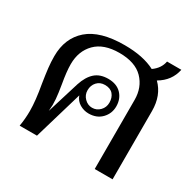

<svg xmlns="http://www.w3.org/2000/svg" viewBox="-134 -739 896 884"><g transform="rotate(30 314.0 -297.5)"><path d="M567 -363V0H472V-367Q472 -434 430 -477Q388 -520 304 -520Q221 -520 178 -476.5Q135 -433 135 -363Q135 -324 146 -262Q147 -256 152 -222.5Q157 -189 157 -158Q157 -148 155 -126L208 -298Q223 -344 249.5 -367.5Q276 -391 319 -391Q364 -391 389 -365Q414 -339 414 -299Q414 -261 388 -234Q362 -207 319 -207Q294 -207 272 -220Q250 -233 241 -258L165 0H73Q80 -41 80 -82Q80 -136 65 -220Q58 -265 54.5 -295.5Q51 -326 51 -357Q51 -453 114 -508Q177 -563 307 -563Q406 -563 469 -530Q506 -556 513 -595H589Q576 -531 516 -496Q567 -446 567 -363ZM262 -298Q262 -273 279.5 -255.5Q297 -238 320 -238Q344 -238 361 -255.5Q378 -273 378 -298Q378 -325 363.5 -342Q349 -359 320 -359Q294 -359 278 -341.5Q262 -324 262 -298Z"/></g></svg>

Font: TavirajRegular
Style: Regular
Weight: 400
Designer: Katatrad Team
Foundry: CadsonDemak
Version: Version 1.001